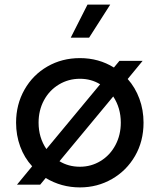

<svg xmlns="http://www.w3.org/2000/svg" viewBox="-20 -804 694 836"><path d="M179 -29 155 0H54L120 -80Q86 -117 68 -166Q50 -215 50 -270Q50 -349 86.5 -413.5Q123 -478 186.5 -514.5Q250 -551 328 -551Q410 -551 476 -510L500 -539H601L536 -460Q569 -423 587 -374Q605 -325 605 -270Q605 -189 568 -125Q531 -61 467.5 -24.5Q404 12 328 12Q247 12 179 -29ZM182 -155 416 -437Q377 -461 328 -461Q278 -461 236.5 -436Q195 -411 171.5 -367.5Q148 -324 148 -270Q148 -205 182 -155ZM328 -78Q377 -78 418 -103Q459 -128 482.5 -172Q506 -216 506 -270Q506 -334 473 -384L239 -102Q278 -78 328 -78ZM361 -784H460L368 -640H288Z"/></svg>

Font: BLUETTI 2.0 Normal
Style: Normal
Weight: 400
Designer: Stijn de Vries
Foundry: tokotype
Version: Version 2.005;October 31, 2023;FontCreator 14.0.0.2814 64-bi